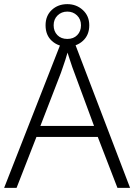

<svg xmlns="http://www.w3.org/2000/svg" viewBox="-20 -907 648 927"><path d="M547 0 452 -246H156L60 0H0L281 -717H334L608 0ZM339 -556Q335 -566 329 -583Q323 -600 317 -619Q311 -638 306 -653Q301 -636 295.5 -618Q290 -600 284 -584Q278 -568 274 -555L175 -299H434ZM305 -682Q261 -682 230.5 -709.5Q200 -737 200 -785Q200 -831 230 -859Q260 -887 305 -887Q349 -887 380 -858.5Q411 -830 411 -785Q411 -738 380.5 -710Q350 -682 305 -682ZM305 -719Q335 -719 353 -737.5Q371 -756 371 -785Q371 -814 352 -832.5Q333 -851 305 -851Q277 -851 258 -832.5Q239 -814 239 -785Q239 -756 257 -737.5Q275 -719 305 -719Z"/></svg>

Font: Noto Sans Thai Light
Style: Regular
Weight: 300
Designer: Monotype Design Team
Foundry: Monotype Imaging Inc.
Version: Version 2.001